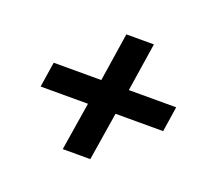

<svg xmlns="http://www.w3.org/2000/svg" viewBox="-88 -681 777 701"><g transform="rotate(20 300.0 -330.5)"><path d="M217 -94 247 -281H63L78 -379H263L292 -567H399L370 -379H554L539 -281H354L324 -94Z"/></g></svg>

Font: NKDuy Mono SemiBold
Style: Italic
Weight: 600
Italic angle: -9°
Monospace: yes
Designer: NKDuy
Foundry: NKDuy
Version: Version 2.251; ttfautohint (v1.8.4.7-5d5b)